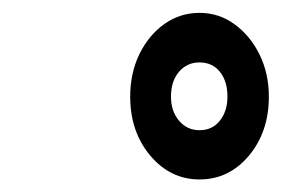

<svg xmlns="http://www.w3.org/2000/svg" viewBox="-20 -842 448 306"><path d="M298 -556Q251.5 -556 219.5 -594Q187.5 -632 187.5 -688Q187.5 -725.5 202.2 -755.8Q217 -786 242 -803.8Q267 -821.5 298 -821.5Q329 -821.5 354 -803.2Q379 -785 393.8 -754.8Q408.5 -724.5 408.5 -688Q408.5 -632 376.8 -594Q345 -556 298 -556ZM298 -634.5Q318.5 -634.5 330.5 -649.8Q342.5 -665 342.5 -688Q342.5 -712.5 330.5 -727.5Q318.5 -742.5 298 -742.5Q278 -742.5 265.2 -727.5Q252.5 -712.5 252.5 -688Q252.5 -665 265.2 -649.8Q278 -634.5 298 -634.5Z"/></svg>

Font: Libre Caslon Condensed Bold
Style: Italic
Weight: 700
Italic angle: -22.583°
Designer: Pablo Impallari, Rodrigo Fuenzalida, Katja Schimmel, Ertekin Erdin
Foundry: Pablo Impallari, Rodrigo Fuenzalida
Version: Version 2.000; ttfautohint (v1.8.4.7-5d5b);gftools[0.9.33]